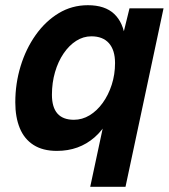

<svg xmlns="http://www.w3.org/2000/svg" viewBox="-20 -568 649 738"><path d="M462.4 150H326.8L384.4 -119.4L395.8 -106Q373.8 -66.6 343.8 -40.4Q313.8 -14.2 277.6 -1.1Q241.4 12 198.6 12Q144.6 12 108.9 -10.8Q73.2 -33.6 56 -75.6Q38.8 -117.6 38.8 -174.6Q38.8 -247 59.2 -313.7Q79.6 -380.4 117.1 -433.4Q154.6 -486.4 205.5 -517.2Q256.4 -548 317.8 -548Q383.4 -548 418.9 -514.5Q454.4 -481 461.4 -418.4L447.4 -412.4L477.8 -536H608.6ZM264 -107.6Q296 -107.6 324.4 -124.8Q352.8 -142 374.8 -172.5Q396.8 -203 409.5 -242.4Q422.2 -281.8 422.2 -325.6Q422.2 -375.4 398.8 -401.9Q375.4 -428.4 331.2 -428.4Q300.2 -428.4 272.9 -411Q245.6 -393.6 224.5 -362.6Q203.4 -331.6 191.5 -290.8Q179.6 -250 179.6 -203.8Q179.6 -107.6 264 -107.6Z"/></svg>

Font: Geist Mono
Style: Italic
Weight: 400
Italic angle: -12°
Monospace: yes
Designer: Basement.studio, Andrés Briganti, Mateo Zaragoza
Foundry: Basement.studio, Vercel, Andrés Briganti, Guido Ferreyra, Mateo Zaragoza
Version: Version 1.500